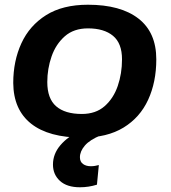

<svg xmlns="http://www.w3.org/2000/svg" viewBox="-20 -572 723 812"><path d="M328 10Q186 10 111.5 -49Q37 -108 36 -221Q36 -314 70.5 -389Q105 -464 175 -508Q245 -552 352 -552Q490 -552 565.5 -493.5Q641 -435 641 -321Q641 -225 606.5 -150Q572 -75 502.5 -32.5Q433 10 328 10ZM326 -90Q385 -90 422.5 -123Q460 -156 478 -208.5Q496 -261 496 -321Q496 -389 458 -420.5Q420 -452 352 -452Q292 -452 254 -418.5Q216 -385 198 -333Q180 -281 180 -225Q180 -155 217.5 -122.5Q255 -90 326 -90ZM321 -20 407 0Q360 19 339 43.5Q318 68 318 93Q318 112 331 121.5Q344 131 364 131Q374 131 382 129.5Q390 128 398 126L390 209Q355 220 318 220Q263 220 233.5 193Q204 166 204 124Q204 79 235.5 42Q267 5 321 -20Z"/></svg>

Font: Georama Extended SemiBold
Style: Italic
Weight: 600
Width: 7
Italic angle: -9°
Designer: Jean-Baptiste Levee
Foundry: Production Type
Version: Version 1.000